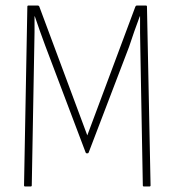

<svg xmlns="http://www.w3.org/2000/svg" viewBox="-20 -675 628 695"><path d="M71 0Q67 0 67 -4L79 -651Q79 -655 83 -655H117Q120 -655 122 -652L296 -185L470 -651Q472 -655 475 -655H508Q512 -655 512 -651L525 -4Q525 0 521 0H501Q497 0 497 -4L488 -498Q487 -527 487 -557Q487 -587 487 -616H486Q476 -589 466 -561Q456 -533 447 -505L301 -123Q300 -120 297 -120H294Q291 -120 290 -123L144 -509Q134 -535 124.5 -562.5Q115 -590 106 -616H105Q105 -588 105 -559Q105 -530 104 -502L95 -4Q95 0 91 0Z"/></svg>

Font: Sofia Sans Cond ExtraLight
Style: Regular
Weight: 200
Width: 3
Designer: Botio Nikoltchev, Ani Petrova
Foundry: lettersoup
Version: Version 4.100; ttfautohint (v1.8.3)